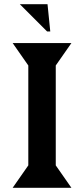

<svg xmlns="http://www.w3.org/2000/svg" viewBox="-20 -889 398 909"><path d="M74 -869H205L218 -740H203ZM40 0 114 -106V-579L40 -685H318L244 -579V-106L318 0Z"/></svg>

Font: Bluu Next Cyrillic
Style: Bold
Weight: 700
Designer: Igor Stepanchenko
Foundry: Igor Stepanchenko
Version: Version 1.000